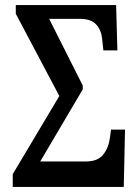

<svg xmlns="http://www.w3.org/2000/svg" viewBox="-20 -734 539 754"><path d="M30 0V-50L213 -357L42 -680V-714H436L441 -536H386L381 -582Q378 -615 358 -637.5Q338 -660 293 -660H173L305 -398V-383L138 -100H318Q364 -100 385.5 -127Q407 -154 412 -195L416 -225H471L466 0Z"/></svg>

Font: Noto Serif ExtraCondensed Medium
Style: Regular
Weight: 500
Width: 2
Designer: Monotype Design Team
Foundry: Monotype Imaging Inc.
Version: Version 2.015